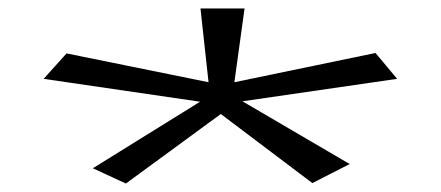

<svg xmlns="http://www.w3.org/2000/svg" viewBox="-20 -556 1040 453"><path d="M277 -123 501 -287 717 -124 805 -169 552 -317 917 -370 866 -431 533 -362 557 -536H453L472 -362L137 -430L83 -370L452 -316L199 -159Z"/></svg>

Font: Inconsolata UltraExpanded
Style: Regular
Weight: 400
Width: 9
Monospace: yes
Designer: Raph Levien, Cyreal, Brenton Simpson
Foundry: Raph Levien, Cyreal, Google
Version: Version 3.100